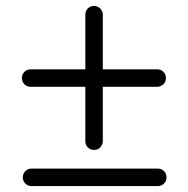

<svg xmlns="http://www.w3.org/2000/svg" viewBox="-20 -628 636 648"><path d="M540 -365Q540 -352 532 -344Q521 -335 511 -335H327V-151Q327 -141 318 -130Q310 -122 297 -122Q285 -122 276.5 -130.5Q268 -139 268 -151V-335H83Q71 -335 62.5 -343.5Q54 -352 54 -365Q54 -377 62.5 -385.5Q71 -394 83 -394H268V-578Q268 -591 276.5 -599.5Q285 -608 297 -608Q309 -608 318 -599.5Q327 -591 327 -578V-394H511Q523 -394 531.5 -385.5Q540 -377 540 -365ZM542 -29Q542 -17 533.5 -8.5Q525 0 513 0H86Q74 0 65.5 -8.5Q57 -17 57 -29Q57 -42 65.5 -50.5Q74 -59 86 -59H513Q525 -59 533.5 -50.5Q542 -42 542 -29Z"/></svg>

Font: Hanken Light
Style: Light
Weight: 300
Designer: Alfredo Marco Pradil
Foundry: Hanken Design Co.
Version: Version 2.06 2014